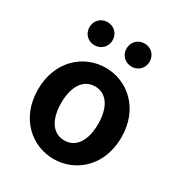

<svg xmlns="http://www.w3.org/2000/svg" viewBox="-189 -929 1004 1073"><g transform="rotate(30 313.0 -393.0)"><path d="M313 14C453 14 582 -94 582 -280C582 -466 453 -574 313 -574C173 -574 44 -466 44 -280C44 -94 173 14 313 14ZM313 -106C237 -106 194 -174 194 -280C194 -385 237 -454 313 -454C389 -454 432 -385 432 -280C432 -174 389 -106 313 -106ZM193 -651C237 -651 268 -684 268 -725C268 -767 237 -800 193 -800C150 -800 119 -767 119 -725C119 -684 150 -651 193 -651ZM433 -651C476 -651 507 -684 507 -725C507 -767 476 -800 433 -800C389 -800 358 -767 358 -725C358 -684 389 -651 433 -651Z"/></g></svg>

Font: Source Han Sans JP
Style: Bold
Weight: 700
Designer: Ryoko NISHIZUKA 西塚涼子 (kana, bopomofo & ideographs); Paul D. Hunt (Latin, Greek & Cyrillic); Sandoll Communications 산돌커뮤니
Foundry: Adobe
Version: Version 2.002;hotconv 1.0.116;makeotfexe 2.5.65601